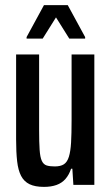

<svg xmlns="http://www.w3.org/2000/svg" viewBox="-20 -723 436 751"><path d="M152 8Q117 8 95.5 -2.5Q74 -13 62.5 -35Q51 -57 47 -92.5Q43 -128 43 -178V-510H133V-215Q133 -166 135 -137Q137 -108 143.5 -94Q150 -80 162 -76Q174 -72 194 -72Q217 -72 230 -80.5Q243 -89 249.5 -110Q256 -131 258 -165.5Q260 -200 260 -252V-510H349V0H267L263 -63H258Q250 -39 236 -23Q222 -7 201 0.5Q180 8 152 8ZM84 -572V-578L152 -703H245L313 -578V-572H251L199 -655L147 -572Z"/></svg>

Font: Saira ExtraCondensed SemiBold
Style: Regular
Weight: 600
Width: 2
Designer: Hector Gatti with collaboration of the Omnibus-Type team
Foundry: Omnibus-Type
Version: Version 1.101